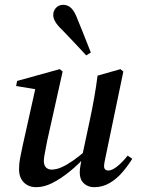

<svg xmlns="http://www.w3.org/2000/svg" viewBox="-20 -763 589 797"><path d="M130 14Q109 14 93 5Q77 -4 68 -20.5Q59 -37 59 -61Q59 -85 64 -109.5Q69 -134 74 -158L129 -405L143 -390L47 -406L51 -427L228 -476L240 -466L176 -179Q173 -164 170 -148Q167 -132 164.5 -118.5Q162 -105 162 -95Q162 -77 171 -68Q180 -59 194 -59Q213 -59 234 -68Q255 -77 282 -95.5Q309 -114 342 -143L350 -117H339Q304 -79 268 -50Q232 -21 197.5 -3.5Q163 14 130 14ZM371 14Q345 14 328 -2Q311 -18 311 -46Q311 -56 313 -70Q315 -84 321 -111V-115L353 -265Q363 -312 371 -357Q379 -402 385 -449L480 -476L492 -466L420 -120Q417 -104 414.5 -93Q412 -82 412 -72Q412 -64 417 -59.5Q422 -55 429 -55Q444 -55 465 -71Q486 -87 510 -117L529 -104Q512 -76 488.5 -48.5Q465 -21 435.5 -3.5Q406 14 371 14ZM357 -545 338 -533Q321 -552 304.5 -569Q288 -586 271.5 -604Q255 -622 237 -640Q219 -657 210 -672Q201 -687 201 -700Q201 -719 213 -731Q225 -743 242 -743Q262 -743 276 -729Q290 -715 301 -685Q311 -662 320 -638.5Q329 -615 338.5 -592Q348 -569 357 -545Z"/></svg>

Font: Source Serif 4 48pt SemiBold
Style: Italic
Weight: 600
Italic angle: -12°
Designer: Frank Grießhammer
Foundry: Adobe Systems Incorporated
Version: Version 4.004;hotconv 1.0.116;makeotfexe 2.5.65601